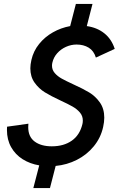

<svg xmlns="http://www.w3.org/2000/svg" viewBox="-20 -830 600 970"><path d="M178.2 5.4Q131.3 -2.4 94.5 -25.6Q57.6 -48.8 36.4 -86.4Q15.1 -124 15.1 -173.3Q15.1 -184.1 15.6 -189.9L123.5 -205.1Q122.6 -193.4 122.6 -187.5Q122.6 -139.2 155 -115Q187.5 -90.8 241.7 -90.8Q302.2 -90.8 342.8 -119.4Q383.3 -147.9 396.5 -203.6Q398.4 -211.9 398.4 -221.2Q398.4 -244.1 383.8 -261.5Q369.1 -278.8 346.9 -291.5Q324.7 -304.2 286.6 -321.8Q237.3 -344.7 206.8 -363.5Q176.3 -382.3 154.8 -412.4Q133.3 -442.4 133.3 -484.9Q133.3 -503.4 138.7 -527.3Q148.9 -572.3 177.7 -607.9Q206.5 -643.6 247.1 -666.5Q287.6 -689.5 334.5 -698.2L363.3 -810.1H447.3L418.5 -698.2Q470.2 -690.9 506.8 -661.9Q543.5 -632.8 559.6 -583L464.4 -539.1Q454.1 -573.2 428.2 -589.1Q402.3 -605 366.7 -605Q339.4 -605 313.2 -593.3Q287.1 -581.5 268.8 -560.8Q250.5 -540 244.6 -513.7Q242.7 -506.3 242.7 -498Q242.7 -477.1 256.6 -460.9Q270.5 -444.8 291.5 -433.1Q312.5 -421.4 349.6 -404.3Q399.4 -381.8 430.9 -362.8Q462.4 -343.8 484.6 -312.3Q506.8 -280.8 506.8 -235.4Q506.8 -213.9 501 -188Q488.8 -133.3 453.6 -90.6Q418.5 -47.9 368.4 -22.5Q318.4 2.9 261.2 8.3L232.4 120.1H148.4Z"/></svg>

Font: Acari Sans SemiBold
Style: Italic
Weight: 600
Italic angle: -13°
Designer: Alfredo Marco Pradil and Stefan Peev
Foundry: Hanken Design Co.
Version: Version 1.045;January 11, 2019;FontCreator 11.5.0.2425 64-bi